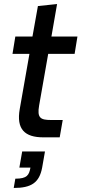

<svg xmlns="http://www.w3.org/2000/svg" viewBox="-20 -681 431 952"><path d="M195 0H276L291 -86H233C181 -86 163 -96 174 -158L219 -414H350L364 -500H235L263 -661L168 -651L141 -500H56L42 -414H126L78 -141C60 -40 103 0 195 0ZM48 251C135 251 175 225 189 150L203 70H90L76 150H131C124 187 115 205 56 205Z"/></svg>

Font: Uncut Sans Medium
Style: Italic
Weight: 500
Italic angle: -10°
Designer: Kasper Nordkvist
Foundry: Uncut Type
Version: Version 1.111;FEAKit 1.0